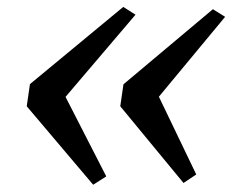

<svg xmlns="http://www.w3.org/2000/svg" viewBox="-20 -578 683 542"><path d="M328 -558.5 362.5 -536.5 165 -304.5 280 -80 243 -56.5 55.5 -278 64.5 -340.5ZM581 -552 615.5 -530.5 428.5 -305 534 -85.5 498 -61.5 319.5 -278 328.5 -340Z"/></svg>

Font: Merriweather 72pt Medium
Style: Italic
Weight: 500
Italic angle: -7.8°
Version: Version 2.101